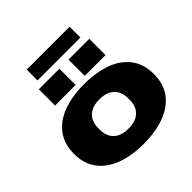

<svg xmlns="http://www.w3.org/2000/svg" viewBox="-222 -1057 1254 1254"><g transform="rotate(-45 405.0 -430.0)"><path d="M405 12Q296 12 213 -18.5Q130 -49 83 -110Q36 -171 36 -264Q36 -357 83 -418.5Q130 -480 213 -510Q296 -540 405 -540Q514 -540 597 -510Q680 -480 727 -418.5Q774 -357 774 -264Q774 -171 727 -110Q680 -49 597 -18.5Q514 12 405 12ZM405 -129Q454 -129 484.5 -146Q515 -163 529 -191.5Q543 -220 543 -254V-274Q543 -308 529 -336.5Q515 -365 484.5 -382Q454 -399 405 -399Q356 -399 325.5 -382Q295 -365 281 -336.5Q267 -308 267 -274V-254Q267 -220 281 -191.5Q295 -163 325.5 -146Q356 -129 405 -129ZM172 -575V-725H362V-575ZM446 -575V-725H638V-575ZM207 -772V-872H603V-772Z"/></g></svg>

Font: Archivo Expanded Black
Style: Regular
Weight: 900
Width: 7
Designer: Hector Gatti
Foundry: Omnibus-Type
Version: Version 2.001